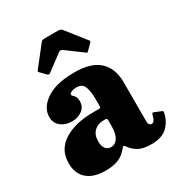

<svg xmlns="http://www.w3.org/2000/svg" viewBox="-182 -896 967 1032"><g transform="rotate(-30 301.5 -380.0)"><path d="M21.5 -125Q21.5 -206.5 90.2 -251Q159 -295.5 275.5 -295.5H306.5Q315.5 -295.5 317.5 -297.5Q319.5 -299.5 319.5 -308.5V-354Q319.5 -396 309 -426.2Q298.5 -456.5 260.5 -456.5Q243.5 -456.5 230 -450.8Q216.5 -445 216.5 -437.5Q216.5 -431 222.5 -426.5Q228.5 -422 234.5 -412.8Q240.5 -403.5 240.5 -382Q240.5 -348.5 214 -329Q187.5 -309.5 151 -309.5Q111 -309.5 83.2 -331.2Q55.5 -353 55.5 -391.5Q55.5 -449 116.8 -490.5Q178 -532 292 -532Q395.5 -532 445.5 -485.5Q495.5 -439 495.5 -353.5V-111.5Q495.5 -96.5 501.2 -90Q507 -83.5 514 -83.5Q522 -83.5 529.5 -92.5Q537 -101.5 543 -127Q545.5 -137 554.5 -133L598.5 -115Q604 -113 602 -103Q592 -54.5 558.5 -22.2Q525 10 461 10H460.5Q406.5 10 379 -6.5Q351.5 -23 335 -46Q328 -56.5 324.2 -57.5Q320.5 -58.5 313.5 -49Q302.5 -35 286.5 -21.5Q270.5 -8 243.8 1Q217 10 174 10Q101.5 10 61.5 -24.5Q21.5 -59 21.5 -125ZM218 -147Q218 -114.5 230.8 -99.8Q243.5 -85 263 -85Q289.5 -85 305.5 -109.8Q321.5 -134.5 321.5 -183.5V-218.5Q321.5 -230 312 -230H297.5Q263.5 -230 240.8 -208.5Q218 -187 218 -147ZM158.5 -596.5 130.5 -625.5Q124.5 -631 124.5 -633.5Q124.5 -636 129 -642L223 -761.5Q227.5 -767.5 233.2 -768.8Q239 -770 249.5 -770H329Q345 -770 352 -761.5L448 -640Q453.5 -634.5 445 -626L413.5 -594.5Q408 -589 406 -589.2Q404 -589.5 397.5 -594L300 -666.5Q287 -676 275 -667L176.5 -593.5Q168 -587.5 158.5 -596.5Z"/></g></svg>

Font: Besley* Narrow Heavy
Style: Regular
Weight: 800
Width: 4
Designer: Owen Earl
Foundry: indestructible type*
Version: Version 3.000; ttfautohint (v1.8.3)